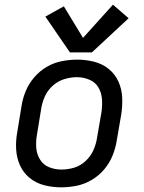

<svg xmlns="http://www.w3.org/2000/svg" viewBox="-20 -793 616 821"><path d="M241 8Q274 8 307 1.5Q340 -5 371 -23Q402 -41 425 -68Q448 -95 461 -127Q474 -159 479 -191L498 -301Q504 -338 502.5 -375Q501 -412 486.5 -444Q472 -476 445 -498Q418 -520 382.5 -529Q347 -538 310 -538Q278 -538 244.5 -531.5Q211 -525 180.5 -507.5Q150 -490 126.5 -462.5Q103 -435 90 -403.5Q77 -372 72 -339L54 -229Q47 -192 49 -155Q51 -118 65.5 -86Q80 -54 107 -32Q134 -10 169 -1Q204 8 241 8ZM243 -68Q215 -68 190 -78Q165 -88 151 -111Q137 -134 135 -161.5Q133 -189 138 -217L156 -327Q160 -354 171.5 -380Q183 -406 205 -426Q227 -446 254.5 -454.5Q282 -463 309 -463Q336 -463 361.5 -452.5Q387 -442 400.5 -419.5Q414 -397 416 -369.5Q418 -342 414 -314L395 -204Q391 -177 379.5 -151Q368 -125 346 -104.5Q324 -84 297 -76Q270 -68 243 -68ZM279 -569H373L530 -715L463 -773L335 -631L253 -766L174 -722Z"/></svg>

Font: Iosevka Sparkle Oblique
Style: Regular
Weight: 400
Italic angle: -9°
Designer: Belleve Invis
Foundry: Belleve Invis
Version: Version 4.5.0; ttfautohint (v1.8.3)